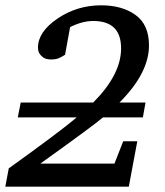

<svg xmlns="http://www.w3.org/2000/svg" viewBox="-45 -703 621 723"><path d="M516 -532Q516 -428 405 -317H503L493 -261H343Q300 -225 107 -87H386L419 -171H472L440 0H-25L-12 -69Q179 -206 244 -261H22L33 -317H306Q411 -422 411 -521Q411 -624 306 -624Q265 -624 219 -601L200 -497L197 -495Q194 -493 189.5 -490.5Q185 -488 179 -485Q173 -482 164.5 -480.5Q156 -479 147 -479Q138 -479 128.5 -481.5Q119 -484 108.5 -495Q98 -506 98 -524Q98 -583 171.5 -633Q245 -683 336 -683Q415 -683 465.5 -646.5Q516 -610 516 -532Z"/></svg>

Font: Veleka
Style: Italic
Weight: 400
Italic angle: -12°
Designer: Stefan Peev, Context Ltd, 2016; SIL International, 1997-2014.
Foundry: Stefan Peev, Context Ltd, 2016
Version: Version 1.000